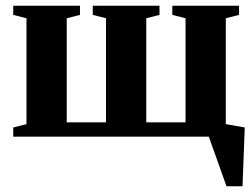

<svg xmlns="http://www.w3.org/2000/svg" viewBox="-20 -479 884 673"><path d="M837.9 -32.2 830.1 173.8H773.9L711.9 0H26.4V-32.2L72.8 -43.9V-415L26.4 -426.8V-459H260.3V-426.8L213.9 -415V-50.3H351.6V-415L305.2 -426.8V-459H539.1V-426.8L492.7 -415V-50.3H630.4V-415L584 -426.8V-459H817.9V-426.8L771.5 -415V-43.9Z"/></svg>

Font: Tinos
Style: Bold
Weight: 700
Designer: Steve Matteson
Foundry: Monotype Imaging Inc.
Version: Version 1.23